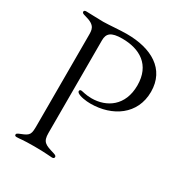

<svg xmlns="http://www.w3.org/2000/svg" viewBox="-173 -856 922 981"><g transform="rotate(30 287.5 -365.0)"><path d="M307.5 -332.4C436.8 -332.4 546.2 -405.5 546.2 -539.1C546.2 -674 435.4 -733.7 292.6 -733.7C248.2 -733.7 195.3 -728 155.5 -727.3C99.4 -728 77.1 -730.1 55.4 -730.1C46.5 -730.1 41.5 -727.6 41.2 -721.6C41.5 -713.8 45.1 -711.6 63.2 -706.7C130 -689.3 126.1 -661.6 126.4 -625V-103C126.4 -47.9 125 -38.7 78.1 -20.6C58.9 -13.1 55.4 -10.3 55.4 -4.3C55.4 1.8 59.3 4.3 66.8 4.3C88.1 4.3 97.3 0 169 0C237.2 0 262.8 4.3 275.6 4.3C284.1 4.3 288.4 0.7 288.4 -5.7C288.4 -10.7 285.5 -14.9 271.3 -19.2C215.9 -35.5 197.4 -42.6 197.4 -95.2V-642C197.4 -681.8 216.6 -701.7 283.4 -701.7C386.4 -701.7 469.5 -654.1 469.5 -532.7C469.5 -411.9 387.1 -358.7 299 -358.7C263.5 -358.7 242.2 -367.2 233.7 -367.2C227.6 -367.2 224.4 -362.9 224.4 -358.7C224.4 -354.4 225.9 -351.9 230.1 -348.7C244.7 -337.7 281.2 -332.4 307.5 -332.4Z"/></g></svg>

Font: Margiela Serif Light
Style: Regular
Weight: 300
Designer: Andreas Faust, Stefan Endress
Version: Version 1.002;FEAKit 1.0